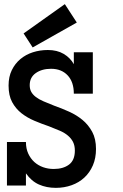

<svg xmlns="http://www.w3.org/2000/svg" viewBox="-20 -887 586 918"><path d="M439 -174.8Q439 -130.9 424.1 -96.4Q409.2 -62 383.5 -38.1Q357.9 -14.2 322.5 -1.5Q287.1 11.2 247.1 11.2Q202.1 11.2 166 -4.9Q129.9 -21 104 -58.1V0H13.2V-208H104Q104 -176.8 115 -152.8Q126 -128.9 144 -112.5Q162.1 -96.2 186 -87.6Q210 -79.1 236.8 -79.1Q282.2 -79.1 310.1 -100.1Q337.9 -121.1 337.9 -167Q337.9 -190.9 329.3 -208Q320.8 -225.1 304.9 -238.5Q289.1 -252 266.1 -262Q243.2 -272 213.9 -283.2Q179.2 -294.9 144.5 -309.6Q109.9 -324.2 82.5 -345.7Q55.2 -367.2 38.1 -398.7Q21 -430.2 21 -478Q21 -520 36.4 -551.5Q51.8 -583 77.4 -604.5Q103 -626 137 -637Q170.9 -647.9 209 -647.9Q252.9 -647.9 284.4 -629.4Q315.9 -610.8 333 -580.1V-637.2H423.8V-439H333Q333 -495.1 303.5 -526.6Q273.9 -558.1 224.1 -558.1Q180.2 -558.1 151.1 -537.6Q122.1 -517.1 122.1 -480Q122.1 -460.9 129.6 -447.5Q137.2 -434.1 151.6 -423.1Q166 -412.1 188 -402.6Q210 -393.1 238.8 -381.8Q274.9 -369.1 310.5 -353Q346.2 -336.9 374.5 -313.5Q402.8 -290 420.9 -256.6Q439 -223.1 439 -174.8ZM347.2 -779.3 136.2 -660.2 92.8 -727.1 290 -867.2Z"/></svg>

Font: Anonymous Pro
Style: Bold
Weight: 700
Monospace: yes
Designer: Mark Simonson
Version: Version 1.003